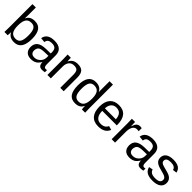

<svg xmlns="http://www.w3.org/2000/svg" viewBox="322 -2119 3523 3523"><g transform="rotate(45 2083.5 -357.5)"><path d="M514.2 -267.1Q514.2 9.8 319.8 9.8Q259.3 9.8 219.5 -12.2Q179.7 -34.2 154.8 -82H153.8Q153.8 -78.1 151.9 -36.1Q150.4 -4.4 148.9 0H64Q66.9 -25.4 66.9 -108.9V-725.1H154.8V-518.1Q154.8 -500.5 152.8 -442.9H154.8Q179.2 -493.2 219 -515.6Q258.8 -538.1 319.8 -538.1Q418.9 -538.1 466.6 -470.9Q514.2 -403.8 514.2 -267.1ZM421.9 -264.2Q421.9 -374.5 392.6 -422.4Q363.3 -470.2 296.9 -470.2Q222.7 -470.2 188.7 -419.4Q154.8 -368.7 154.8 -257.8Q154.8 -152.8 188.5 -104Q222.2 -55.2 295.9 -55.2Q362.8 -55.2 392.3 -104.2Q421.9 -153.3 421.9 -264.2Z M757.8 9.8Q680.2 9.8 638.9 -31.7Q597.7 -73.2 597.7 -147Q597.7 -230.5 652.8 -273.7Q708 -316.9 826.7 -319.8L944.8 -321.8V-351.1Q944.8 -415.5 917.5 -443.4Q890.1 -471.2 831.5 -471.2Q772.9 -471.2 746.1 -451.7Q719.2 -432.1 713.9 -387.2L621.6 -396Q644 -538.1 833.5 -538.1Q932.1 -538.1 982.9 -492.7Q1033.7 -447.3 1033.7 -359.9V-132.8Q1033.7 -92.3 1044.7 -73.2Q1055.7 -54.2 1082.5 -54.2Q1096.7 -54.2 1111.8 -58.1V-2.9Q1076.7 4.9 1043.5 4.9Q995.1 4.9 972.9 -20.3Q950.7 -45.4 947.8 -101.1H944.8Q911.6 -42 867.2 -16.1Q822.8 9.8 757.8 9.8ZM777.8 -56.2H784.7Q829.1 -56.2 866.5 -79.6Q903.8 -103 924.3 -139.4Q944.8 -175.8 944.8 -214.8V-216.8V-261.2L848.6 -258.8Q759.3 -256.8 725.8 -232.2Q692.4 -207.5 688.5 -146Q688.5 -103 711.7 -79.6Q734.9 -56.2 777.8 -56.2Z M1602.5 0H1514.2V-335Q1514.2 -412.1 1490.7 -441.2Q1467.3 -470.2 1405.3 -470.2Q1341.3 -470.2 1304.9 -426.8Q1268.6 -383.3 1268.6 -306.2V0H1180.2V-416Q1180.2 -507.8 1177.2 -527.8H1260.3Q1261.2 -526.9 1261.2 -515.1Q1263.2 -482.9 1264.2 -438H1266.1Q1295.9 -492.2 1335.7 -515.1Q1375.5 -538.1 1435.5 -538.1Q1523.4 -538.1 1563 -494.6Q1602.5 -451.2 1602.5 -352.1Z M2069.8 -85H2067.9Q2043.5 -34.7 2003.7 -12.5Q1963.9 9.8 1902.8 9.8Q1803.7 9.8 1756.3 -57.1Q1709 -124 1709 -262.2Q1709 -538.1 1902.8 -538.1Q1962.9 -538.1 2002.9 -515.9Q2043 -493.7 2067.9 -445.8H2068.8L2067.9 -504.9V-725.1H2155.8V-108.9Q2155.8 -29.8 2159.2 0H2075.2Q2071.8 -17.1 2070.8 -36.1Q2069.8 -55.2 2069.8 -85ZM1925.8 -58.1Q1999.5 -58.1 2033.7 -109.9Q2067.9 -161.6 2067.9 -271Q2067.9 -375.5 2033.7 -424.3Q1999.5 -473.1 1926.8 -473.1Q1859.9 -473.1 1830.3 -424.3Q1800.8 -375.5 1800.8 -265.1Q1800.8 -154.8 1830.1 -106.4Q1859.4 -58.1 1925.8 -58.1Z M2734.9 -246.1H2357.4Q2357.4 -154.8 2395.3 -105.5Q2433.1 -56.2 2504.9 -56.2Q2559.6 -56.2 2594.7 -78.1Q2629.9 -100.1 2642.6 -137.2L2720.7 -115.2Q2672.4 9.8 2504.9 9.8Q2387.2 9.8 2325.9 -60.5Q2264.6 -130.9 2264.6 -268.1Q2264.6 -397.9 2326.2 -468Q2387.7 -538.1 2501.5 -538.1Q2734.9 -538.1 2734.9 -256.8ZM2358.9 -313H2643.6Q2637.2 -395.5 2601.6 -434.3Q2565.9 -473.1 2499.5 -473.1Q2436 -473.1 2398.9 -430.7Q2361.8 -388.2 2358.9 -313Z M2935.5 0H2847.2V-404.8Q2847.2 -460.4 2844.2 -527.8H2927.2Q2931.2 -447.8 2931.2 -419.9H2933.1Q2953.6 -487.3 2981 -512.7Q3008.3 -538.1 3059.1 -538.1Q3073.7 -538.1 3094.2 -533.2V-453.1Q3075.7 -458 3048.3 -458Q2993.7 -458 2964.6 -410.6Q2935.5 -363.3 2935.5 -274.9Z M3313 9.8Q3235.4 9.8 3194.1 -31.7Q3152.8 -73.2 3152.8 -147Q3152.8 -230.5 3208 -273.7Q3263.2 -316.9 3381.8 -319.8L3500 -321.8V-351.1Q3500 -415.5 3472.7 -443.4Q3445.3 -471.2 3386.7 -471.2Q3328.1 -471.2 3301.3 -451.7Q3274.4 -432.1 3269 -387.2L3176.8 -396Q3199.2 -538.1 3388.7 -538.1Q3487.3 -538.1 3538.1 -492.7Q3588.9 -447.3 3588.9 -359.9V-132.8Q3588.9 -92.3 3599.9 -73.2Q3610.8 -54.2 3637.7 -54.2Q3651.9 -54.2 3667 -58.1V-2.9Q3631.8 4.9 3598.6 4.9Q3550.3 4.9 3528.1 -20.3Q3505.9 -45.4 3502.9 -101.1H3500Q3466.8 -42 3422.4 -16.1Q3377.9 9.8 3313 9.8ZM3333 -56.2H3339.8Q3384.3 -56.2 3421.6 -79.6Q3459 -103 3479.5 -139.4Q3500 -175.8 3500 -214.8V-216.8V-261.2L3403.8 -258.8Q3314.5 -256.8 3281 -232.2Q3247.6 -207.5 3243.7 -146Q3243.7 -103 3266.8 -79.6Q3290 -56.2 3333 -56.2Z M4130.4 -146Q4130.4 -71.3 4074.2 -30.8Q4018.1 9.8 3916.5 9.8Q3817.9 9.8 3763.9 -22.7Q3710 -55.2 3694.3 -124L3771.5 -139.2Q3783.7 -97.2 3818.6 -77.1Q3853.5 -57.1 3916.5 -57.1Q3981.9 -57.1 4013.2 -77.4Q4044.4 -97.7 4044.4 -139.2Q4044.4 -169.9 4023.2 -189.7Q4002 -209.5 3954.6 -222.2L3891.6 -238.8Q3811 -259.8 3783.7 -276.9Q3715.3 -316.4 3715.3 -389.2Q3715.3 -461.4 3766.8 -499.3Q3818.4 -537.1 3916.5 -537.1Q4005.9 -537.1 4056.6 -505.9Q4107.4 -474.6 4121.6 -407.2L4041.5 -397Q4035.2 -432.6 4002.9 -451.4Q3970.7 -470.2 3916.5 -470.2Q3800.3 -470.2 3800.3 -397Q3800.3 -375 3812.5 -359.9Q3825.7 -344.7 3847.7 -335Q3867.2 -326.2 3943.4 -307.1Q4008.8 -291.5 4044.4 -274.9Q4075.7 -260.3 4092.3 -242.2Q4130.4 -204.1 4130.4 -146Z"/></g></svg>

Font: Libra Sans Modern
Style: Regular
Weight: 400
Foundry: Stefan Peev, Context Ltd
Version: Version 1.000